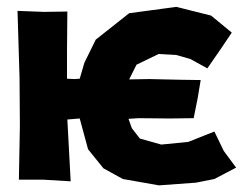

<svg xmlns="http://www.w3.org/2000/svg" viewBox="-20 -523 710 561"><path d="M657.2 -427.7 596.7 -477.5 495.1 -502.9 357.4 -484.4 259.8 -407.2 226.6 -339.8 212.9 -293 197.3 -292 175.8 -293V-377.9L176.8 -489.3L108.4 -488.3L31.2 -491.2L37.1 -294.9L38.1 -155.3L35.2 2H106.4L186.5 6.8L176.8 -173.8L212.9 -176.8L237.3 -86.9L282.2 -31.2L338.9 0L444.3 18.6L552.7 10.7L606.4 0L669.9 -33.2L633.8 -82L606.4 -138.7L530.3 -108.4L451.2 -100.6L388.7 -118.2L365.2 -148.4L355.5 -175.8L384.8 -177.7L476.6 -176.8L545.9 -177.7L557.6 -236.3L566.4 -289.1L504.9 -290L416 -292L357.4 -291L378.9 -334L443.4 -365.2L495.1 -362.3L536.1 -350.6L585.9 -323.2L625 -379.9Z"/></svg>

Font: MaokenAssortedSans-TC
Style: Regular
Weight: 500
Version: Version 0.83